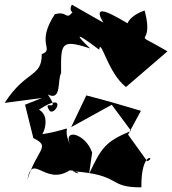

<svg xmlns="http://www.w3.org/2000/svg" viewBox="-62 -762 738 823"><path d="M333 -108C304 -192 204 -214 240 -140C189 -237 291 -215 115 -186C112 -163 164 -259 105 -292C236 -378 170 -253 148 -291C120 -339 200 -273 143 -357C204 -326 183 -423 200 -448C199 -574 196 -597 325 -554C266 -609 250 -635 363 -549C370 -603 399 -450 478 -389L656 -542C481 -644 605 -542 558 -717C429 -672 496 -580 513 -647C496 -650 311 -782 381 -665L246 -742C220 -695 299 -702 250 -711C219 -672 228 -717 173 -701C89 -573 174 -551 117 -530C118 -430 49 -462 -42 -321L118 -342L45 -313C38 -346 77 -183 81 -170C159 -132 96 -124 55 10C77 -112 130 37 237 -32C269 -31 296 -6 249 -28C463 -13 396 42 544 41C542 -121 610 -86 569 -71L487 -185L542 -287C465 -310 387 -333 308 -353L243 -217L417 -313L500 -201C393 -156 374 -133 320 -17Z"/></svg>

Font: Asimov Silicon
Style: Regular
Weight: 400
Designer: Google
Version: Version 2.000980; 2014